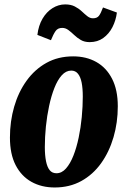

<svg xmlns="http://www.w3.org/2000/svg" viewBox="-20 -816 565 850"><path d="M304 -566.5Q362 -566.5 406.5 -541.5Q451 -516.5 476.2 -467.2Q501.5 -418 501.5 -345.5Q501.5 -273.5 482.5 -208.5Q463.5 -143.5 427.5 -93.2Q391.5 -43 339.8 -14.5Q288 14 222 14Q164 14 119.2 -11Q74.5 -36 49.2 -85Q24 -134 24 -207Q24 -279 42.8 -343.8Q61.5 -408.5 97.8 -458.8Q134 -509 185.8 -537.8Q237.5 -566.5 304 -566.5ZM295.5 -503.5Q272 -503.5 253.2 -482.5Q234.5 -461.5 220.8 -426.5Q207 -391.5 197.5 -347.2Q188 -303 183.2 -256Q178.5 -209 178.5 -165Q178.5 -128 183.8 -102Q189 -76 200 -62.5Q211 -49 230 -49Q253.5 -49 272.2 -70.2Q291 -91.5 305 -127Q319 -162.5 328.2 -206.5Q337.5 -250.5 342 -297.8Q346.5 -345 346.5 -388Q346.5 -424.5 341.5 -450Q336.5 -475.5 325.2 -489.5Q314 -503.5 295.5 -503.5ZM145.5 -661.5Q150.5 -703 168.2 -733.2Q186 -763.5 212.5 -780Q239 -796.5 268.5 -796.5Q293.5 -796.5 311 -787.5Q328.5 -778.5 341.8 -766Q355 -753.5 366.8 -744.2Q378.5 -735 391.5 -735Q409.5 -735 418 -746Q426.5 -757 436 -783L497.5 -760.5Q493 -725.5 477.8 -695.8Q462.5 -666 437.2 -647.8Q412 -629.5 377 -629.5Q354 -629.5 337.8 -639Q321.5 -648.5 308.5 -661Q295.5 -673.5 282.8 -683Q270 -692.5 255.5 -692.5Q235.5 -692.5 225.8 -678.2Q216 -664 205.5 -638Z"/></svg>

Font: Merriweather 24pt SemiCondensed Black
Style: Italic
Weight: 900
Width: 4
Italic angle: -7.8°
Designer: Eben Sorkin
Foundry: Eben Sorkin
Version: Version 2.101